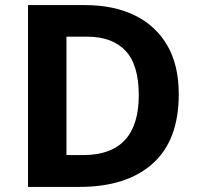

<svg xmlns="http://www.w3.org/2000/svg" viewBox="-20 -734 780 754"><path d="M682 -364Q682 -183 579.5 -91.5Q477 0 292 0H90V-714H314Q426 -714 508.5 -674Q591 -634 636.5 -556.5Q682 -479 682 -364ZM525 -360Q525 -479 473 -534.5Q421 -590 322 -590H241V-125H306Q525 -125 525 -360Z"/></svg>

Font: RS Noto Sans
Style: Bold
Weight: 700
Designer: Monotype Design Team
Foundry: Monotype Imaging Inc.
Version: Version 3.10